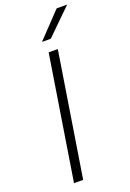

<svg xmlns="http://www.w3.org/2000/svg" viewBox="-176 -1004 721 1065"><g transform="rotate(-20 184.5 -472.0)"><path d="M66 0 182 -730H236L120 0ZM167 -797 307 -944H369L219 -797Z"/></g></svg>

Font: Sora ExtraLight
Style: Italic
Weight: 200
Designer: Jonathan Barnbrook, Juli√°n Moncada
Version: Version 1.000